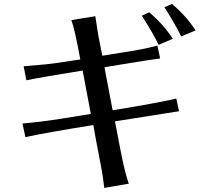

<svg xmlns="http://www.w3.org/2000/svg" viewBox="-20 -886 1040 963"><path d="M92.8 -266.6Q185.5 -274.4 280.3 -289.6Q375 -304.7 435.5 -314.5L394.5 -532.2Q193.4 -500 112.3 -483.4L98.6 -553.7Q215.8 -562.5 272.9 -571.3Q330.1 -580.1 382.8 -587.9Q354.5 -742.2 337.9 -785.2L458 -804.7Q460 -789.1 463.9 -767.6L469.7 -728.5Q470.7 -723.6 474.1 -703.6Q477.5 -683.6 482.9 -657.7Q488.3 -631.8 493.2 -606.4Q545.9 -615.2 583 -621.1Q687.5 -635.7 769.5 -657.2L783.2 -592.8Q710.9 -583 632.3 -569.8Q553.7 -556.6 503.9 -548.8L544.9 -333Q757.8 -367.2 864.3 -391.6L877.9 -328.1Q865.2 -326.2 556.6 -277.3Q565.4 -232.4 585.4 -127.4Q605.5 -22.5 626 35.2L502.9 56.6Q499 29.3 496.1 3.9Q490.2 -36.1 475.1 -112.8Q460 -189.5 448.2 -258.8Q210 -220.7 107.4 -198.2ZM691.4 -807.6 728.5 -824.2Q801.8 -761.7 846.7 -691.4L775.4 -661.1Q752 -711.9 691.4 -807.6ZM804.7 -849.6 842.8 -866.2Q916 -803.7 960.9 -733.4L888.7 -703.1Q865.2 -753.9 804.7 -849.6Z"/></svg>

Font: GenEi LateGo v2
Style: Medium
Weight: 500
Designer: o_tamon (Modified)
Foundry: o_tamon / Adobe Systems Incorporated / FONT 910 / Philipp H. Poll
Version: Version 2.1;Original Version 1.004